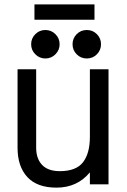

<svg xmlns="http://www.w3.org/2000/svg" viewBox="-20 -841 580 876"><path d="M329.8 -593.3Q311 -612.3 311 -639.2Q311 -666 329.8 -685.1Q348.6 -704.1 376 -704.1Q403.3 -704.1 422.1 -685.1Q440.9 -666 440.9 -639.2Q440.9 -612.3 422.1 -593.3Q403.3 -574.2 376 -574.2Q348.6 -574.2 329.8 -593.3ZM141.1 -593.3Q122.1 -612.3 122.1 -639.2Q122.1 -666 141.1 -685.1Q160.2 -704.1 187 -704.1Q213.9 -704.1 232.9 -685.1Q252 -666 252 -639.2Q252 -612.3 232.9 -593.3Q213.9 -574.2 187 -574.2Q160.2 -574.2 141.1 -593.3ZM475.1 -524.9V0H390.1V-54.7Q332.5 15.1 237.8 15.1Q149.4 15.1 104.7 -33.2Q60.1 -81.5 60.1 -167V-524.9H145V-167Q145 -117.2 172.1 -88.6Q199.2 -60.1 252.9 -60.1Q327.1 -60.1 358.6 -100.6Q390.1 -141.1 390.1 -216.8V-524.9ZM411.1 -820.8V-751H137.2V-820.8Z"/></svg>

Font: Miedinger*
Style: Book
Weight: 400
Version: Version 001.000